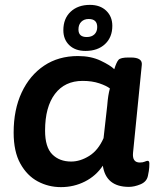

<svg xmlns="http://www.w3.org/2000/svg" viewBox="-20 -760 645 788"><path d="M230 8Q179 8 135 -15.5Q91 -39 63.5 -88.5Q36 -138 36 -216Q36 -310 69 -380.5Q102 -451 161 -490.5Q220 -530 300 -530Q353 -530 393 -511Q433 -492 449 -476Q458 -505 466.5 -514.5Q475 -524 507 -524H517Q565 -524 562 -494L526 -133Q522 -93 554 -93Q566 -93 574 -96.5Q582 -100 586 -100Q593 -100 593 -89Q593 -86 592.5 -73.5Q592 -61 587 -38Q582 -14 556.5 -3.5Q531 7 509 7Q415 7 402 -80Q374 -38 328.5 -15Q283 8 230 8ZM272 -97Q309 -97 346 -120Q383 -143 405 -193L420 -326Q422 -351 424.5 -366.5Q427 -382 431 -397Q417 -408 387.5 -418Q358 -428 319 -428Q246 -428 205.5 -374.5Q165 -321 165 -224Q165 -156 194.5 -126.5Q224 -97 272 -97ZM331 -551Q289 -551 264.5 -574.5Q240 -598 240 -636Q240 -684 270 -712Q300 -740 349 -740Q391 -740 416 -716Q441 -692 441 -654Q441 -607 411 -579Q381 -551 331 -551ZM336 -608Q356 -608 367.5 -619Q379 -630 379 -649Q379 -682 344 -682Q325 -682 313.5 -670.5Q302 -659 302 -639Q302 -608 336 -608Z"/></svg>

Font: Asap Semi Expanded Semi Expanded SemiBold
Style: Italic
Weight: 600
Width: 6
Italic angle: -6°
Designer: Pablo Cosgaya
Foundry: Omnibus-Type
Version: Version 3.001; ttfautohint (v1.8.4.7-5d5b)